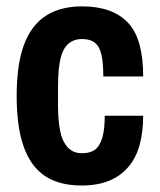

<svg xmlns="http://www.w3.org/2000/svg" viewBox="-20 -559 493 591"><path d="M231.1 12Q161.8 12 117.9 -17.6Q74.1 -47.2 52.7 -108.2Q31.3 -169.2 31.3 -263.2Q31.3 -360.6 53.8 -421.1Q76.4 -481.6 121.2 -510.5Q165.9 -539.4 232.7 -539.4Q279.5 -539.4 315.2 -526.7Q350.8 -513.9 374.5 -488.4Q398.3 -462.9 409.5 -421.7Q420.7 -380.6 420.7 -323.6H298Q298 -364.9 292.3 -390.3Q286.6 -415.8 272.1 -427.3Q257.6 -438.9 232.3 -438.9Q208 -438.9 191 -424.7Q173.9 -410.5 166.2 -378.7Q158.6 -347 158.6 -291.7V-233Q158.6 -190.2 164.8 -157.7Q171 -125.1 187.8 -106.2Q204.6 -87.3 232.7 -87.3Q258.2 -87.3 272.8 -98.6Q287.5 -109.8 294.9 -135.3Q302.4 -160.8 302.4 -202.8H420.7Q420.7 -152.2 409.6 -112.3Q398.5 -72.5 374.7 -44.7Q351 -16.9 315.5 -2.5Q280 12 231.1 12Z"/></svg>

Font: Archivo SemiBold Condensed
Style: Regular
Weight: 600
Width: 3
Version: Version 2.001